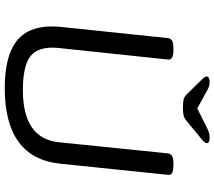

<svg xmlns="http://www.w3.org/2000/svg" viewBox="-67 -827 900 806"><g transform="rotate(90 383.0 -424.0)"><path d="M350 6Q218 6 154.5 -42Q91 -90 91 -191Q91 -200 91.5 -209.5Q92 -219 93 -230L140 -680Q142 -691 151.5 -696.5Q161 -702 183 -702H191Q232 -702 230 -680L182 -225Q181 -217 180.5 -209Q180 -201 180 -194Q180 -125 222 -97.5Q264 -70 358 -70Q561 -70 577 -220L624 -680Q626 -691 635.5 -696.5Q645 -702 667 -702H675Q717 -702 714 -680L667 -225Q642 6 350 6ZM556 -854Q581 -854 581 -843Q581 -833 560 -817L487 -757Q477 -748 465.5 -745Q454 -742 431 -742Q408 -742 397 -745Q386 -748 377 -757L318 -817Q301 -834 301 -841Q301 -854 326 -854Q342 -854 361 -843L435 -802L517 -843Q538 -854 556 -854Z"/></g></svg>

Font: Asap Semi Expanded Semi Expanded Regular
Style: Italic
Weight: 400
Width: 6
Italic angle: -6°
Designer: Pablo Cosgaya
Foundry: Omnibus-Type
Version: Version 3.001; ttfautohint (v1.8.4.7-5d5b)